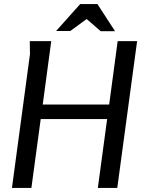

<svg xmlns="http://www.w3.org/2000/svg" viewBox="-20 -928 712 948"><path d="M463 0 509 -340H181L135 0H39L128 -661L127 -725H233L191 -412H519L561 -725H657L559 0ZM408 -834 327 -775H257L376 -908H461L548 -774H477Z"/></svg>

Font: Rosario Medium
Style: Italic
Weight: 500
Italic angle: -8.05°
Version: Version 1.201